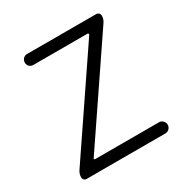

<svg xmlns="http://www.w3.org/2000/svg" viewBox="-130 -638 713 742"><g transform="rotate(-30 226.0 -266.5)"><path d="M47.9 0Q41 0 36.6 -4.4Q32.2 -8.8 32.2 -15.6Q32.2 -31.2 41 -43.9L335 -477.5Q335.9 -479.5 335 -481.9Q334 -484.4 332 -484.4H89.8Q79.1 -484.4 72.3 -491.2Q65.4 -498 65.4 -508.3Q65.4 -518.6 72.3 -525.9Q79.1 -533.2 89.8 -533.2H398.4Q405.3 -533.2 409.7 -528.3Q414.1 -523.4 414.1 -517.6Q414.1 -502 405.3 -489.3L111.3 -55.7Q109.4 -53.7 110.8 -51.8Q112.3 -49.8 114.3 -49.8H399.4Q409.2 -49.8 416.5 -42.5Q423.8 -35.2 423.8 -24.9Q423.8 -14.6 416.5 -7.3Q409.2 0 399.4 0Z"/></g></svg>

Font: irohamaru Light
Style: Regular
Weight: 200
Designer: [Source Han Sans]
Ryoko NISHIZUKA  (kana & ideographs); Paul D. Hunt (Latin, Greek & Cyrillic); Wenlong ZHANG  (bopomofo
Version: Version 1.01